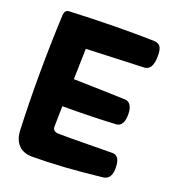

<svg xmlns="http://www.w3.org/2000/svg" viewBox="-134 -785 833 932"><g transform="rotate(20 282.5 -319.0)"><path d="M497.1 23.4Q292 46.9 137.7 46.9Q92.8 46.9 67.4 20.5Q42 -5.9 40 -54.7Q28.3 -337.9 42 -649.4Q43.9 -675.8 64.5 -677.7Q315.4 -688.5 502 -683.6Q525.4 -682.6 535.2 -668.9Q544.9 -655.3 544.9 -621.1Q544.9 -548.8 502.9 -545.9Q455.1 -543.9 353.5 -540Q252 -536.1 204.1 -534.2Q203.1 -511.7 202.1 -455.1Q201.2 -398.4 200.2 -376Q407.2 -371.1 468.8 -368.2Q486.3 -367.2 496.6 -350.6Q506.8 -334 506.8 -305.7Q506.8 -242.2 466.8 -240.2Q342.8 -233.4 192.4 -233.4Q192.4 -212.9 191.4 -180.7Q190.4 -148.4 190.4 -127.9Q190.4 -101.6 222.7 -101.6Q268.6 -100.6 368.7 -102.1Q468.8 -103.5 499 -103.5Q535.2 -103.5 538.1 -48.8Q542 17.6 497.1 23.4Z"/></g></svg>

Font: Gen Jyuu GothicX Heavy
Style: Bold
Weight: 900
Designer: [Source Han Sans]
Ryoko NISHIZUKA  (kana & ideographs); Paul D. Hunt (Latin, Greek & Cyrillic); Wenlong ZHANG  (bopomofo
Version: Version 1.002.20150607